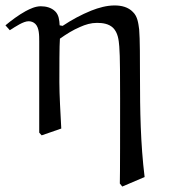

<svg xmlns="http://www.w3.org/2000/svg" viewBox="-52 -486 632 705"><path d="M397 199 479 164C464 42 462 -81 462 -204C462 -262 462 -345 459 -378C456 -401 453 -426 436 -442C419 -460 394 -466 369 -466C340 -466 311 -458 283 -447C246 -432 211 -413 178 -391L167 -393C166 -412 164 -431 151 -444C137 -458 117 -463 98 -463C78 -463 59 -454 42 -445C15 -430 -9 -412 -32 -393L-16 -375C6 -389 34 -408 53 -408C62 -408 71 -405 78 -398C92 -384 92 -356 92 -334V1L101 11L173 -14C170 -71 166 -138 166 -184C166 -237 166 -320 168 -344C192 -361 216 -376 242 -387C262 -396 282 -402 304 -402C325 -402 347 -399 363 -384C381 -366 384 -340 386 -315C389 -283 389 -188 389 -125C389 -20 389 161 388 188Z"/></svg>

Font: Neo Euler
Style: Euler
Weight: 500
Designer: Hermann Zapf
Version: Version 000.002